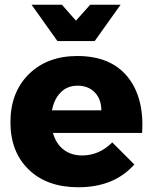

<svg xmlns="http://www.w3.org/2000/svg" viewBox="-20 -783 643 809"><path d="M379 -610H222L113 -763H241L300 -696L360 -763H488ZM306 -547Q446 -547 517 -460Q588 -373 579 -223H203Q216 -177 248 -152.5Q280 -128 326 -128Q398 -128 453 -183L546 -90Q461 6 310 6Q178 6 101 -68.5Q24 -143 24 -268Q24 -394 101.5 -470.5Q179 -547 306 -547ZM199 -318H407Q407 -365 379.5 -393.5Q352 -422 307 -422Q264 -422 236 -394Q208 -366 199 -318Z"/></svg>

Font: Montserrat arm
Style: Bold
Weight: 700
Designer: Julieta Ulanovsky
Foundry: Julieta Ulanovsky
Version: Version 6.000;PS 006.000;hotconv 1.0.88;makeotf.lib2.5.64775